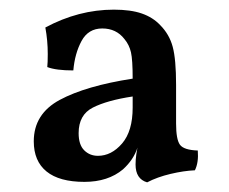

<svg xmlns="http://www.w3.org/2000/svg" viewBox="-20 -737 475 398"><path d="M261 -396Q261 -406 262.5 -416.5Q264 -427 265 -431Q257 -406 235 -386Q204 -360 155 -360Q103 -360 76.5 -381.5Q50 -403 50 -444Q50 -501 104 -530Q158 -559 255 -574Q255 -613 251.5 -628.5Q248 -644 238 -656Q221 -678 192 -678Q163 -678 149 -652Q135 -626 132 -591Q96 -591 78 -598Q79 -607 79 -625Q79 -653 74 -680Q143 -717 216 -717Q251 -717 274 -709Q297 -701 312 -685Q331 -666 338 -640Q345 -614 345 -561V-481Q345 -448 353 -437Q361 -426 390 -425Q392 -400 384 -384Q361 -383 333.5 -376.5Q306 -370 285 -359Q261 -366 261 -396ZM255 -514V-537Q202 -529 172.5 -514Q143 -499 143 -461Q143 -437 154.5 -425.5Q166 -414 183 -414Q211 -414 233 -439.5Q255 -465 255 -514Z"/></svg>

Font: Vollkorn SC
Style: Regular
Weight: 400
Designer: Friedrich Althausen
Foundry: Friedrich Althausen
Version: Version 4.015